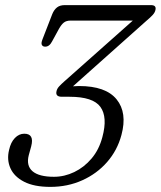

<svg xmlns="http://www.w3.org/2000/svg" viewBox="-20 -720 629 751"><path d="M455 -192Q439 -132 399 -86.2Q359 -40.5 301.8 -14.8Q244.5 11 177 11Q113.5 11 74.5 -9Q35.5 -29 20.8 -62Q6 -95 15.5 -133.5Q22 -163.5 38.2 -180.2Q54.5 -197 75 -197Q115 -197 102 -147.5L92.5 -113Q82 -72 107.2 -50.2Q132.5 -28.5 191 -28.5Q232 -28.5 270.5 -47Q309 -65.5 338.2 -100Q367.5 -134.5 380.5 -184Q401.5 -262 372.8 -301.8Q344 -341.5 252 -341.5H222Q196 -341.5 201 -363Q203 -373 211.2 -382Q219.5 -391 231.5 -401.5L499.5 -639.5H256.5Q239.5 -639.5 229.8 -631.8Q220 -624 210.5 -607L184 -558.5Q173 -537 156.5 -537.5Q147.5 -537.5 143.8 -544.2Q140 -551 146.5 -567L184.5 -665Q191.5 -682 203 -691Q214.5 -700 233.5 -700H570.5Q592.5 -700 588 -681Q586 -671 577 -661.2Q568 -651.5 552 -638L265.5 -382.5Q279.5 -383.5 289 -383.5Q394 -383.5 436.2 -331.2Q478.5 -279 455 -192Z"/></svg>

Font: Fraunces 72pt SuperSoft Light
Style: Italic
Weight: 300
Italic angle: -16°
Version: Version 1.000;[b76b70a41]